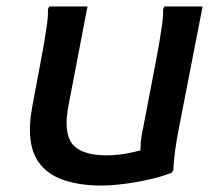

<svg xmlns="http://www.w3.org/2000/svg" viewBox="-20 -565 682 597"><path d="M73 -163Q73 -179 75 -197.5Q77 -216 81 -237L108 -381Q112 -401 117 -430.5Q122 -460 126 -488.5Q130 -517 129 -536L133 -545H252L193 -237Q190 -221 188.5 -207.5Q187 -194 187 -182Q187 -126 219 -104Q251 -82 311 -82Q343 -82 378 -88.5Q413 -95 441 -106L417 -75Q416 -93 417.5 -117.5Q419 -142 425 -167L466 -381Q470 -401 475 -430.5Q480 -460 484 -488.5Q488 -517 487 -536L491 -545H610L535 -160Q529 -129 524.5 -97Q520 -65 519 -36L514 -28Q484 -16 444 -7Q404 2 364.5 7Q325 12 295 12Q229 12 178.5 -5Q128 -22 100.5 -60Q73 -98 73 -163Z"/></svg>

Font: Kufam Medium
Style: Italic
Weight: 500
Italic angle: -11°
Designer: Artur Schmal
Foundry: Original Type
Version: Version 1.301; ttfautohint (v1.8.3)